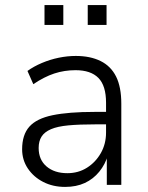

<svg xmlns="http://www.w3.org/2000/svg" viewBox="-20 -727 582 755"><path d="M236 8Q188 8 150 -11.5Q112 -31 89.5 -64.5Q67 -98 67 -140Q67 -197 95.5 -229Q124 -261 187 -274Q250 -287 352 -287H408V-238H355Q292 -238 249 -234Q206 -230 180.5 -219Q155 -208 143.5 -190Q132 -172 132 -145Q132 -99 163 -72.5Q194 -46 245 -46Q288 -46 322 -67.5Q356 -89 376.5 -125Q397 -161 397 -206V-323Q397 -390 367 -420.5Q337 -451 277 -451Q233 -451 193.5 -438Q154 -425 111 -396L88 -448Q113 -466 145 -479.5Q177 -493 211 -500Q245 -507 278 -507Q335 -507 375.5 -487Q416 -467 436.5 -426Q457 -385 457 -319V0H400V-116H404Q394 -81 370.5 -52Q347 -23 313.5 -7.5Q280 8 236 8ZM325 -629V-707H399V-629ZM155 -629V-707H229V-629Z"/></svg>

Font: Nunitoga
Style: Light
Weight: 300
Designer: Vernon Adams
Foundry: Vernon Adams
Version: Version 1.0